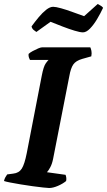

<svg xmlns="http://www.w3.org/2000/svg" viewBox="-35 -941 536 961"><path d="M211 0Q204 0 181 -2.5Q158 -5 128.5 -9Q99 -13 69 -18Q39 -23 16 -27.5Q-7 -32 -15 -35Q-13 -45 -8 -54Q-3 -63 1 -68L31 -72Q60 -75 74 -97Q88 -119 99 -175L174 -562Q183 -609 194.5 -624.5Q206 -640 208 -641H115Q113 -645 110 -652.5Q107 -660 108 -671Q115 -678 129 -685.5Q143 -693 156 -698.5Q169 -704 175 -704H417Q420 -698 422.5 -686.5Q425 -675 422 -659L376 -646Q345 -637 332 -618.5Q319 -600 312 -560L231 -147Q226 -121 216.5 -103.5Q207 -86 200 -79L293 -66Q295 -62 296.5 -53.5Q298 -45 296 -35Q279 -21 254.5 -10.5Q230 0 211 0ZM380 -779Q366 -779 338 -787.5Q310 -796 277.5 -808.5Q245 -821 218 -832L147 -781Q142 -784 133.5 -791Q125 -798 123 -809Q139 -831 158 -854Q177 -877 196 -892Q215 -907 231 -907Q244 -907 271 -899.5Q298 -892 329 -880.5Q360 -869 386 -860L454 -921Q459 -918 467.5 -913.5Q476 -909 481 -902Q468 -874 451 -845.5Q434 -817 415.5 -798Q397 -779 380 -779Z"/></svg>

Font: Texturina 72pt 72pt ExtraBold
Style: Italic
Weight: 800
Italic angle: -11°
Designer: Guillermo Torres Carreño
Foundry: Omnibus-Type
Version: Version 1.002; ttfautohint (v1.8.3)